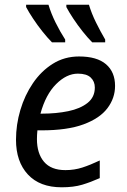

<svg xmlns="http://www.w3.org/2000/svg" viewBox="-20 -786 539 816"><path d="M242 10Q149 10 98.5 -44.5Q48 -99 48 -192Q48 -256 66.5 -318.5Q85 -381 120 -432.5Q155 -484 204.5 -515Q254 -546 316 -546Q392 -546 430.5 -513Q469 -480 469 -421Q469 -369 436.5 -326Q404 -283 335 -257.5Q266 -232 156 -232H139Q138 -223 137.5 -213Q137 -203 137 -195Q137 -134 167 -98.5Q197 -63 258 -63Q296 -63 330 -74Q364 -85 404 -104V-29Q366 -12 329.5 -1Q293 10 242 10ZM159 -303Q219 -303 270 -313.5Q321 -324 352 -348.5Q383 -373 383 -414Q383 -440 365.5 -456.5Q348 -473 311 -473Q263 -473 218.5 -428.5Q174 -384 152 -303ZM372 -606Q353 -625 331.5 -652Q310 -679 291.5 -707Q273 -735 262 -756V-766H358Q369 -729 388 -690.5Q407 -652 427 -618V-606ZM201 -606Q182 -625 160.5 -652Q139 -679 120.5 -707Q102 -735 91 -756V-766H186Q197 -729 216 -690.5Q235 -652 257 -618V-606Z"/></svg>

Font: Noto Sans
Style: Italic
Weight: 400
Italic angle: -12°
Designer: Monotype Design Team
Foundry: Monotype Imaging Inc.
Version: Version 2.013; ttfautohint (v1.8.4.7-5d5b)